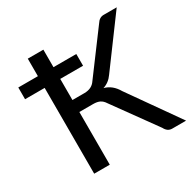

<svg xmlns="http://www.w3.org/2000/svg" viewBox="-158 -875 1036 1035"><g transform="rotate(-30 360.0 -358.0)"><path d="M713.5 0H627Q598.5 0 583 -30.5L393.5 -293Q381 -312.5 365.2 -320.2Q349.5 -328 324 -328H238.5V0H141.5V-534H19.5V-607H141.5V-716H238.5V-607H380.5V-534H238.5V-402.5H312.5Q360 -402.5 382.5 -437L570 -689Q587 -716 613.5 -716H695L478 -422Q453.5 -386.5 415.5 -374.5Q465 -362 495 -310Z"/></g></svg>

Font: Verano Sans
Style: Regular
Weight: 400
Designer: Lukasz Dziedzic with Adam Twardoch and Botio Nikoltchev
Foundry: tyPoland Lukasz Dziedzic
Version: Version 3.001;December 28, 2019;FontCreator 12.0.0.2547 64-b